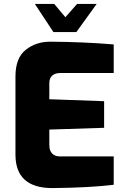

<svg xmlns="http://www.w3.org/2000/svg" viewBox="-20 -955 641 981"><path d="M59 -165V-564Q59 -659 111.5 -700.5Q164 -742 237 -742Q403 -741 561 -728V-582H289Q262 -582 247 -569Q232 -556 232 -530V-448L512 -438V-302L232 -293V-215Q232 -185 246.5 -170.5Q261 -156 284 -156H561V-11Q441 4 248 6Q59 6 59 -165ZM158 -935H257L314 -867L374 -935H474L370 -791H253Z"/></svg>

Font: Exo ExtraBold
Style: Regular
Weight: 800
Designer: Natanael Gama
Foundry: Natanael Gama
Version: Version 1.500